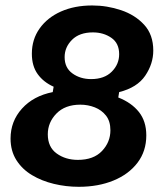

<svg xmlns="http://www.w3.org/2000/svg" viewBox="-20 -682 607 713"><path d="M272.5 11.7Q225 11.7 180 0.8Q135 -10 98.8 -31.7Q62.5 -53.3 40.8 -87.5Q19.2 -121.7 19.2 -167.5Q19.2 -231.7 61.7 -278.8Q104.2 -325.8 175.8 -340L179.2 -360Q141.7 -376.7 120 -406.7Q98.3 -436.7 98.3 -482.5Q98.3 -535.8 127.1 -576.2Q155.8 -616.7 206.2 -639.2Q256.7 -661.7 322.5 -661.7Q377.5 -661.7 429.6 -644.2Q481.7 -626.7 515.4 -590Q549.2 -553.3 549.2 -494.2Q549.2 -445 519.2 -400.8Q489.2 -356.7 422.5 -340L419.2 -320Q468.3 -300.8 495.8 -266.2Q523.3 -231.7 523.3 -179.2Q523.3 -120.8 490.8 -77.9Q458.3 -35 401.7 -11.7Q345 11.7 272.5 11.7ZM318.3 -388.3Q367.5 -388.3 395 -415.8Q422.5 -443.3 422.5 -480.8Q422.5 -521.7 393.3 -541.7Q364.2 -561.7 325 -561.7Q275 -561.7 247.5 -534.2Q220 -506.7 220 -470Q220 -430 249.2 -409.2Q278.3 -388.3 318.3 -388.3ZM269.2 -88.3Q327.5 -88.3 358.8 -121.3Q390 -154.2 390 -198.3Q390 -231.7 373.8 -252.5Q357.5 -273.3 332.1 -283.3Q306.7 -293.3 278.3 -293.3Q221.7 -293.3 189.6 -260.4Q157.5 -227.5 157.5 -183.3Q157.5 -135.8 190.4 -112.1Q223.3 -88.3 269.2 -88.3Z"/></svg>

Font: Familjen Grotesk
Style: Bold Italic
Weight: 700
Italic angle: -9.46201°
Designer: Anders Wikstroem, Jonas Baeckman, Matilda Gysing, Kristian Moeller
Foundry: Familjen STHLM AB
Version: Version 2.002; ttfautohint (v1.8.4.7-5d5b)